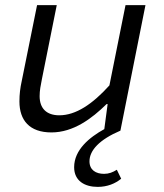

<svg xmlns="http://www.w3.org/2000/svg" viewBox="-20 -506 640 751"><path d="M362 225C400 225 431 212 454 193L437 158C421 168 406 174 387 174C355 174 330 159 330 125C330 82 369 40 451 5L549 -486H471L408 -172C342 -99 277 -55 212 -55C162 -55 135 -82 135 -130C135 -152 139 -172 144 -197L202 -486H125L65 -189C59 -162 56 -137 56 -109C56 -36 95 12 181 12C267 12 339 -42 397 -99H401L388 -1C330 31 270 80 270 148C270 202 312 225 362 225Z"/></svg>

Font: Source Code Variable
Style: Italic
Weight: 400
Italic angle: -11°
Monospace: yes
Designer: Paul D. Hunt, Teo Tuominen
Foundry: Adobe Systems Incorporated
Version: Version 1.005;PS 1.0;hotconv 16.6.54;makeotf.lib2.5.65590